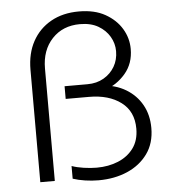

<svg xmlns="http://www.w3.org/2000/svg" viewBox="-53 -782 756 844"><g transform="rotate(-5 325.0 -359.5)"><path d="M348 14Q319 14 289 9.5Q259 5 235 -3V-59Q257 -51 287.5 -46.5Q318 -42 345 -42Q397 -42 439.5 -59.5Q482 -77 507.5 -111.5Q533 -146 533 -198Q533 -274 479 -314.5Q425 -355 338 -355H235V-411H336Q377 -411 408 -429Q439 -447 456.5 -477Q474 -507 474 -545Q474 -579 456.5 -609Q439 -639 406.5 -658Q374 -677 326 -677Q250 -677 203 -627Q156 -577 156 -496V0H92V-496Q92 -568 121 -621Q150 -674 202.5 -703.5Q255 -733 326 -733Q395 -733 442 -706.5Q489 -680 514 -638.5Q539 -597 539 -549Q539 -485 501.5 -441Q464 -397 410 -379L398 -400Q459 -396 504 -369Q549 -342 574 -297.5Q599 -253 599 -195Q599 -128 565.5 -81.5Q532 -35 475.5 -10.5Q419 14 348 14Z"/></g></svg>

Font: Azeret Mono Thin ExtraLight
Style: Regular
Weight: 250
Version: Version 1.002